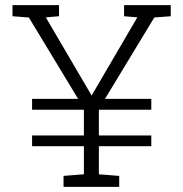

<svg xmlns="http://www.w3.org/2000/svg" viewBox="-20 -731 715 751"><path d="M647.9 -667.5 583.5 -662.6 390.6 -344.2H571.8V-301.8H366.7V-201.2H571.8V-159.2H366.7V-49.3L446.3 -43V0H228.5V-43L308.1 -49.3V-159.2H105.5V-201.2H308.1V-301.8H105.5V-344.2H285.6L92.8 -662.6L28.8 -667.5V-710.9H210.9V-667.5L159.2 -663.1L338.4 -357.4L517.1 -663.1L465.3 -667.5V-710.9H647.9Z"/></svg>

Font: TypoPRO Roboto Slab
Style: Light
Weight: 300
Designer: Google
Version: Version 1.100263; 2013; ttfautohint (v0.94.20-1c74) -l 8 -r 